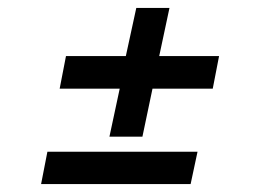

<svg xmlns="http://www.w3.org/2000/svg" viewBox="-20 -543 668 486"><path d="M518.5 -318.5H366L340.5 -197H257L283 -318.5H131L147 -401H298.5L325 -523H409L383 -401H534.5ZM84 -77 100 -159H480L462.5 -77Z"/></svg>

Font: Epilogue SemiBold
Style: Italic
Weight: 600
Italic angle: -12°
Designer: Tyler Finck
Foundry: Etcetera Type Co
Version: Version 2.111; ttfautohint (v1.8.3)